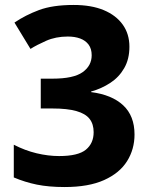

<svg xmlns="http://www.w3.org/2000/svg" viewBox="-20 -744 612 774"><path d="M240.7 10Q176.7 10 128.5 0.2Q80.3 -9.7 35.6 -28.7V-160.6Q80.7 -137.3 127.5 -126.1Q174.4 -114.9 218.3 -114.9Q294.8 -114.9 326.2 -140.6Q357.5 -166.3 357.5 -211.1Q357.5 -243.9 341.1 -264.8Q324.7 -285.8 288.1 -296.2Q251.5 -306.7 190.6 -306.7H144.3V-426.9H191.2Q276.5 -426.9 313 -453Q349.6 -479 349.6 -521.2Q349.6 -547.3 337.2 -564.1Q324.7 -580.8 303.1 -588.8Q281.6 -596.7 253.3 -596.7Q204.7 -596.7 165.7 -579.4Q126.7 -562.1 102.9 -546.8L38.3 -653Q82.3 -683 137.3 -703.5Q192.3 -724 276.8 -724Q348.2 -724 398.1 -703.2Q447.9 -682.4 474.8 -644.7Q501.7 -607.1 501.7 -555.7Q501.7 -505.7 480.8 -469.4Q460 -433 424.7 -409.9Q389.3 -386.7 347.3 -375V-372.7Q431 -362 476.7 -319.4Q522.3 -276.7 522.3 -202Q522.3 -142.4 492.3 -94.4Q462.3 -46.4 399.9 -18.2Q337.5 10 240.7 10Z"/></svg>

Font: Noto Sans Oriya
Style: Regular
Weight: 400
Designer: Amélie Bonet and Sol Matas
Foundry: Google LLC
Version: Version 2.006